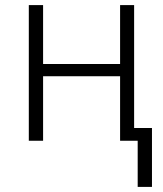

<svg xmlns="http://www.w3.org/2000/svg" viewBox="-20 -552 640 753"><path d="M520 0H451V-253H149V0H93V-532H149V-301H451V-532H506V-50H576V181H520Z"/></svg>

Font: Noto Sans Mono UI Light
Style: Regular
Weight: 300
Monospace: yes
Designer: Monotype Design team
Foundry: Monotype Imaging Inc.
Version: Version 1.000